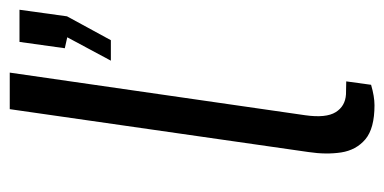

<svg xmlns="http://www.w3.org/2000/svg" viewBox="-217 -566 788 394"><g transform="rotate(-90 177.0 -369.0)"><path d="M158 5.5Q110.5 5.5 88.2 -13.2Q66 -32 61.2 -62.8Q56.5 -93.5 62 -130L150 -743H225L137.5 -136.5Q131.5 -94 143.8 -74.2Q156 -54.5 180.5 -53L207 -52.5L200 -1.5Q176 5.5 158 5.5ZM249.5 -535.5 297.5 -625 275 -630 288 -723H354L340.5 -625.5L291.5 -535.5Z"/></g></svg>

Font: Public Sans Light
Style: Italic
Weight: 300
Italic angle: -8°
Designer: The Public Sans project authors (U.S. Web Design System). Libre Franklin designed by Pablo Impallari and Rodrigo Fuenzal
Version: Version 1.007; ttfautohint (v1.8.1) -l 8 -r 50 -G 200 -x 14 